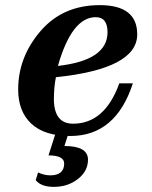

<svg xmlns="http://www.w3.org/2000/svg" viewBox="-20 -520 591 748"><path d="M253.9 9.8Q153.3 9.8 102.1 -38.1Q50.8 -85.9 50.8 -171.4Q50.8 -297.4 137.7 -398.7Q224.6 -500 368.7 -500Q514.6 -500 514.6 -386.2Q514.6 -252 197.8 -219.2Q189.9 -181.2 189.9 -130.4Q191.9 -38.1 264.6 -38.1Q388.2 -38.1 444.8 -195.3H497.6Q431.2 9.8 253.9 9.8ZM205.6 -263.2Q398.9 -284.7 398.9 -394.5Q398.9 -453.1 353 -453.1Q259.8 -453.1 205.6 -263.2ZM189.5 208Q139.6 208 119.1 181.6L128.4 151.9Q152.3 163.1 175.8 163.1Q229.5 163.1 230 117.7V117.2Q230 85.4 168.9 85.4L196.3 0H246.6L231 48.8Q322.8 48.8 322.8 102.1Q322.8 146.5 283.7 177.2Q244.6 208 189.5 208Z"/></svg>

Font: Munson
Style: Bold Italic
Weight: 700
Italic angle: -12°
Designer: Paul James MIller
Foundry: High-Logic / Made with FontCreator
Version: Version 2.10;May 5, 2019;FontCreator 11.5.0.2430 64-bit